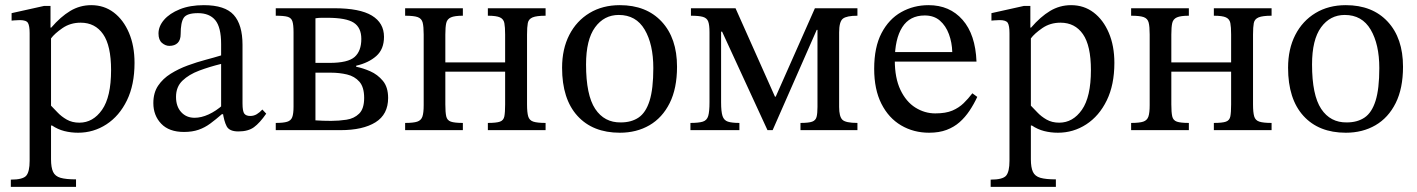

<svg xmlns="http://www.w3.org/2000/svg" viewBox="-20 -505 5498 745"><path d="M275 220H22V192Q69 192 82 176.5Q95 161 95 119V-376Q95 -405 88.5 -416Q82 -427 57 -427Q47 -427 36 -426Q25 -425 25 -425V-454L151 -482H176V-398H179Q215 -440 252.5 -462.5Q290 -485 334 -485Q384 -485 421.5 -456.5Q459 -428 480.5 -377.5Q502 -327 502 -261Q502 -176 472.5 -115.5Q443 -55 393 -22.5Q343 10 283 10Q255 10 229.5 3.5Q204 -3 182 -18H178V113Q178 145 186 162Q194 179 215 185Q236 191 275 191ZM288 -29Q341 -29 376 -79Q411 -129 411 -233Q411 -328 380 -372.5Q349 -417 293 -417Q253 -417 222.5 -396Q192 -375 178 -356V-95Q188 -85 203 -69Q218 -53 239 -41Q260 -29 288 -29Z M694 7Q636 7 605.5 -25Q575 -57 575 -105Q575 -145 593.5 -172.5Q612 -200 642.5 -219Q673 -238 708.5 -251Q744 -264 778 -273Q812 -282 838 -290V-334Q838 -399 815.5 -426.5Q793 -454 748 -454Q705 -454 693 -436Q681 -418 681 -373Q681 -350 669.5 -338.5Q658 -327 637 -327Q622 -327 608.5 -338.5Q595 -350 595 -375Q595 -403 616.5 -428Q638 -453 677.5 -469Q717 -485 771 -485Q853 -485 887 -447Q921 -409 921 -331V-104Q921 -73 928 -64Q935 -55 951 -55Q965 -55 976.5 -62Q988 -69 998 -80L1013 -64Q988 -28 965.5 -11.5Q943 5 905 5Q870 5 859.5 -15Q849 -35 844 -72L838 -84V-257Q793 -246 753 -231Q713 -216 688 -192Q663 -168 663 -129Q663 -92 683 -70Q703 -48 735 -48Q761 -48 789.5 -61Q818 -74 845 -98L853 -62H841Q818 -42 796.5 -26Q775 -10 750.5 -1.5Q726 7 694 7Z M1301 0H1050V-28Q1079 -28 1094 -32.5Q1109 -37 1114 -50.5Q1119 -64 1119 -91V-380Q1119 -409 1114.5 -422.5Q1110 -436 1095.5 -440Q1081 -444 1050 -444V-473H1277Q1376 -473 1423 -444.5Q1470 -416 1470 -362Q1470 -314 1440 -287.5Q1410 -261 1362 -250V-246Q1388 -241 1416.5 -228.5Q1445 -216 1465.5 -191.5Q1486 -167 1486 -125Q1486 -61 1437 -30.5Q1388 0 1301 0ZM1265 -36Q1295 -36 1324.5 -40.5Q1354 -45 1373.5 -64Q1393 -83 1393 -125Q1393 -167 1374.5 -188Q1356 -209 1326.5 -216Q1297 -223 1264 -223H1204V-38Q1219 -37 1233.5 -36.5Q1248 -36 1265 -36ZM1204 -434V-261H1259Q1330 -261 1356 -284Q1382 -307 1382 -354Q1382 -398 1352.5 -417Q1323 -436 1250 -436Q1241 -436 1228.5 -436Q1216 -436 1204 -434Z M1776 0H1552V-28Q1584 -28 1599 -33Q1614 -38 1619 -52.5Q1624 -67 1624 -97V-371Q1624 -402 1620 -417.5Q1616 -433 1601 -438.5Q1586 -444 1552 -444V-473H1776V-444Q1744 -444 1729.5 -437.5Q1715 -431 1711.5 -415.5Q1708 -400 1708 -371V-263H1940V-371Q1940 -400 1937 -415.5Q1934 -431 1920 -437.5Q1906 -444 1873 -444V-473H2097V-444Q2062 -444 2046.5 -437.5Q2031 -431 2028 -415.5Q2025 -400 2025 -371V-100Q2025 -69 2029.5 -53.5Q2034 -38 2049.5 -33Q2065 -28 2097 -28V0H1873V-28Q1906 -28 1920 -33Q1934 -38 1937 -53.5Q1940 -69 1940 -100V-227H1708V-100Q1708 -69 1711.5 -53.5Q1715 -38 1729.5 -33Q1744 -28 1776 -28Z M2385 10Q2280 10 2220.5 -55.5Q2161 -121 2161 -242Q2161 -315 2189 -369.5Q2217 -424 2267.5 -454.5Q2318 -485 2385 -485Q2488 -485 2547.5 -421Q2607 -357 2607 -246Q2607 -162 2578.5 -105Q2550 -48 2500 -19Q2450 10 2385 10ZM2389 -30Q2430 -30 2458 -49Q2486 -68 2500.5 -114Q2515 -160 2515 -241Q2515 -333 2481.5 -390Q2448 -447 2381 -447Q2324 -447 2289 -399Q2254 -351 2254 -255Q2254 -136 2289.5 -82.5Q2325 -29 2389 -30Z M2849 0H2659V-28Q2691 -28 2707 -33Q2723 -38 2728 -55Q2733 -72 2733 -108V-380Q2733 -408 2728 -421.5Q2723 -435 2707.5 -439.5Q2692 -444 2661 -444V-473H2834L2987 -130H2990L3142 -473H3307V-444Q3265 -444 3250.5 -432.5Q3236 -421 3236 -379V-90Q3236 -53 3248.5 -40.5Q3261 -28 3307 -28V0H3086V-28Q3118 -28 3131.5 -33Q3145 -38 3148.5 -51.5Q3152 -65 3152 -90V-389H3149L2978 0H2958L2782 -382H2778V-108Q2778 -72 2783.5 -55Q2789 -38 2804.5 -33Q2820 -28 2849 -28Z M3585 10Q3525 10 3476.5 -18.5Q3428 -47 3400 -102.5Q3372 -158 3372 -238Q3372 -322 3400.5 -376.5Q3429 -431 3477 -458Q3525 -485 3583 -485Q3665 -485 3715 -428Q3765 -371 3769 -266H3444L3443 -303H3675Q3674 -340 3662 -372.5Q3650 -405 3627 -425Q3604 -445 3568 -445Q3510 -445 3481 -399.5Q3452 -354 3452 -271Q3452 -202 3474 -156Q3496 -110 3532 -87.5Q3568 -65 3609 -65Q3650 -65 3675.5 -76Q3701 -87 3719 -104.5Q3737 -122 3753 -143L3772 -129Q3759 -101 3742 -75.5Q3725 -50 3703.5 -31Q3682 -12 3653 -1Q3624 10 3585 10Z M4077 220H3824V192Q3871 192 3884 176.5Q3897 161 3897 119V-376Q3897 -405 3890.5 -416Q3884 -427 3859 -427Q3849 -427 3838 -426Q3827 -425 3827 -425V-454L3953 -482H3978V-398H3981Q4017 -440 4054.5 -462.5Q4092 -485 4136 -485Q4186 -485 4223.5 -456.5Q4261 -428 4282.5 -377.5Q4304 -327 4304 -261Q4304 -176 4274.5 -115.5Q4245 -55 4195 -22.5Q4145 10 4085 10Q4057 10 4031.5 3.5Q4006 -3 3984 -18H3980V113Q3980 145 3988 162Q3996 179 4017 185Q4038 191 4077 191ZM4090 -29Q4143 -29 4178 -79Q4213 -129 4213 -233Q4213 -328 4182 -372.5Q4151 -417 4095 -417Q4055 -417 4024.5 -396Q3994 -375 3980 -356V-95Q3990 -85 4005 -69Q4020 -53 4041 -41Q4062 -29 4090 -29Z M4593 0H4369V-28Q4401 -28 4416 -33Q4431 -38 4436 -52.5Q4441 -67 4441 -97V-371Q4441 -402 4437 -417.5Q4433 -433 4418 -438.5Q4403 -444 4369 -444V-473H4593V-444Q4561 -444 4546.5 -437.5Q4532 -431 4528.5 -415.5Q4525 -400 4525 -371V-263H4757V-371Q4757 -400 4754 -415.5Q4751 -431 4737 -437.5Q4723 -444 4690 -444V-473H4914V-444Q4879 -444 4863.5 -437.5Q4848 -431 4845 -415.5Q4842 -400 4842 -371V-100Q4842 -69 4846.5 -53.5Q4851 -38 4866.5 -33Q4882 -28 4914 -28V0H4690V-28Q4723 -28 4737 -33Q4751 -38 4754 -53.5Q4757 -69 4757 -100V-227H4525V-100Q4525 -69 4528.5 -53.5Q4532 -38 4546.5 -33Q4561 -28 4593 -28Z M5202 10Q5097 10 5037.5 -55.5Q4978 -121 4978 -242Q4978 -315 5006 -369.5Q5034 -424 5084.5 -454.5Q5135 -485 5202 -485Q5305 -485 5364.5 -421Q5424 -357 5424 -246Q5424 -162 5395.5 -105Q5367 -48 5317 -19Q5267 10 5202 10ZM5206 -30Q5247 -30 5275 -49Q5303 -68 5317.5 -114Q5332 -160 5332 -241Q5332 -333 5298.5 -390Q5265 -447 5198 -447Q5141 -447 5106 -399Q5071 -351 5071 -255Q5071 -136 5106.5 -82.5Q5142 -29 5206 -30Z"/></svg>

Font: STIX Two Text
Style: Regular
Weight: 400
Designer: Ross Mills, John Hudson & Paul Hanslow, Tiro Typeworks Ltd; with prior portions MicroPress Inc., and Coen Hoffman.
Foundry: Tiro Typeworks Ltd
Version: Version 2.13 b171